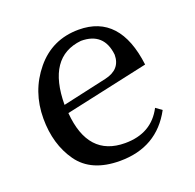

<svg xmlns="http://www.w3.org/2000/svg" viewBox="-94 -580 697 687"><g transform="rotate(-20 254.0 -236.0)"><path d="M252 9.8Q143.1 9.8 94.2 -59.1Q45.4 -127.9 45.4 -226.1Q45.4 -329.6 108.4 -406Q171.4 -482.4 272.5 -482.4Q429.2 -482.4 453.6 -283.7L136.2 -214.4Q149.9 -43.9 291 -43.9Q391.6 -43.9 434.1 -126L457 -109.4Q393.1 9.8 252 9.8ZM133.3 -246.6 302.2 -284.2Q363.3 -297.9 363.3 -354Q354 -441.9 266.6 -441.9Q134.3 -428.2 133.3 -246.6Z"/></g></svg>

Font: Kelvinch
Style: Regular
Weight: 400
Designer: Paul James MIller
Foundry: High-Logic / Made with FontCreator
Version: Version 3.30 September 23, 2016